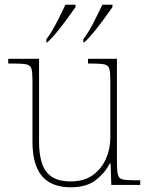

<svg xmlns="http://www.w3.org/2000/svg" viewBox="-20 -786 637 816"><path d="M281 10Q199 10 158.5 -37.5Q118 -85 118 -184V-442Q118 -477 114 -492.5Q110 -508 94 -512Q78 -516 41 -516H15V-536H146V-181Q146 -134 157 -96Q168 -58 197.5 -36.5Q227 -15 281 -15Q337 -15 374 -41.5Q411 -68 430 -110.5Q449 -153 449 -202V-442Q449 -477 445 -492.5Q441 -508 425 -512Q409 -516 372 -516H354V-536H477V-94Q477 -60 481 -44Q485 -28 499.5 -24Q514 -20 544 -20H576V0H453L450 -91H446Q427 -52 387.5 -21Q348 10 281 10ZM334 -619Q356 -648 377.5 -690Q399 -732 415 -766H458V-756Q446 -739 425.5 -710.5Q405 -682 382 -653.5Q359 -625 338 -606H334ZM177 -619Q199 -648 220.5 -690Q242 -732 258 -766H301V-756Q289 -739 268.5 -710.5Q248 -682 225 -653.5Q202 -625 181 -606H177Z"/></svg>

Font: Noto Serif Tamil Thin
Style: Italic
Weight: 100
Italic angle: -12°
Designer: Indian Type Foundry, Tom Grace, and the Monotype Design Team
Foundry: Monotype Imaging Inc.
Version: Version 2.003; ttfautohint (v1.8.4.7-5d5b)